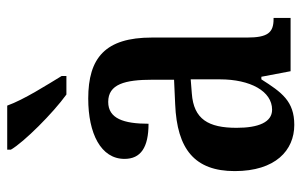

<svg xmlns="http://www.w3.org/2000/svg" viewBox="-168 -638 816 519"><g transform="rotate(-90 239.5 -378.0)"><path d="M244 -606H294V-619C271 -657 230 -721 214 -766H95V-756C115 -721 194 -642 244 -606ZM162 10C226 10 250 -24 285 -79H292L307 0H451V-46H448C411 -46 398 -62 398 -118V-375C398 -501 343 -547 233 -547C139 -547 70 -513 70 -449C70 -405 101 -384 165 -384C165 -451 179 -493 224 -493C272 -493 284 -448 284 -373V-315L218 -312C96 -307 37 -259 37 -151C37 -41 93 10 162 10ZM203 -50C169 -50 154 -87 154 -146C154 -222 177 -262 247 -267L285 -270V-191C285 -109 253 -50 203 -50Z"/></g></svg>

Font: Noto Serif Lao ExtraCondensed SemiBold
Style: Regular
Weight: 600
Width: 2
Designer: Monotype Design Team
Foundry: Monotype Imaging Inc.
Version: Version 2.003